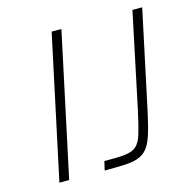

<svg xmlns="http://www.w3.org/2000/svg" viewBox="-102 -791 898 893"><g transform="rotate(-15 347.5 -344.0)"><path d="M76 0 223 -688H270L123 0ZM294 0 304 -43Q367 -42 403 -46Q439 -50 458 -66.5Q477 -83 489 -122.5Q501 -162 516 -232L612 -688H659L567 -256Q554 -193 543 -149.5Q532 -106 520 -78Q508 -50 490.5 -34Q473 -18 448 -10.5Q423 -3 385.5 -1.5Q348 0 294 0Z"/></g></svg>

Font: Saira Expanded ExtraLight
Style: Italic
Weight: 250
Width: 7
Italic angle: -12°
Designer: Hector Gatti with collaboration of the Omnibus-Type team
Foundry: Omnibus-Type
Version: Version 1.101